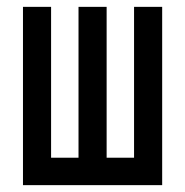

<svg xmlns="http://www.w3.org/2000/svg" viewBox="-20 -540 540 560"><path d="M47 0V-520H129V-80H209V-520H291V-80H371V-520H453V0Z"/></svg>

Font: Iosevka Fixed Medium
Style: Regular
Weight: 500
Monospace: yes
Designer: Belleve Invis
Foundry: Belleve Invis
Version: Version 32.3.0